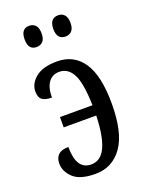

<svg xmlns="http://www.w3.org/2000/svg" viewBox="-143 -815 677 893"><g transform="rotate(-20 196.0 -368.5)"><path d="M75 -692Q75 -745 116 -745Q135 -745 147 -732.5Q159 -720 159 -692Q159 -665 147 -652.5Q135 -640 116 -640Q75 -640 75 -692ZM217 -692Q217 -745 260 -745Q278 -745 290 -732.5Q302 -720 302 -692Q302 -665 290 -652.5Q278 -640 260 -640Q217 -640 217 -692ZM29 -94Q29 -153 95 -153Q95 -40 168 -40Q216 -40 240 -92Q264 -144 267 -246H106V-297H267Q264 -409 240.5 -452.5Q217 -496 174 -496Q140 -496 121 -470Q102 -444 102 -395Q70 -395 54.5 -406.5Q39 -418 39 -448Q39 -486 74.5 -515.5Q110 -545 181 -545Q264 -545 309 -478.5Q354 -412 354 -274Q354 -130 305 -61Q256 8 172 8Q96 8 62.5 -23.5Q29 -55 29 -94Z"/></g></svg>

Font: Noto Serif Cond
Style: Regular
Weight: 400
Width: 3
Designer: Monotype Design Team
Foundry: Monotype Imaging Inc.
Version: Version 1.001